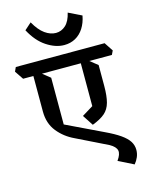

<svg xmlns="http://www.w3.org/2000/svg" viewBox="-190 -969 952 1247"><g transform="rotate(-15 285.5 -346.0)"><path d="M556 187 454 136Q482 97 476.5 71.5Q471 46 432 24L224 -78Q157 -109 113 -164Q69 -219 69 -299V-572L102 -558L178 -497V-183L420 -67Q484 -37 521 -11Q558 15 574.5 41Q591 67 591 98Q591 123 581.5 145.5Q572 168 556 187ZM360 -132 313 -204 388 -250V-572L420 -558L497 -497V-358Q497 -289 485.5 -246.5Q474 -204 444.5 -178.5Q415 -153 360 -132ZM0 -538 -39 -596 -26 -624H571L610 -565L597 -538ZM316 -680Q258 -680 198 -719.5Q138 -759 96 -838L142 -879Q174 -822 210.5 -796Q247 -770 284 -770Q321 -770 349.5 -796Q378 -822 391 -878L479 -835Q470 -787 447.5 -752Q425 -717 391.5 -698.5Q358 -680 316 -680Z"/></g></svg>

Font: Eczar Medium
Style: Regular
Weight: 500
Designer: Vaibhav Singh
Foundry: Rosetta Type Foundry
Version: Version 2.000